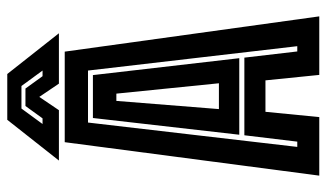

<svg xmlns="http://www.w3.org/2000/svg" viewBox="-205 -693 898 528"><g transform="rotate(-90 244.0 -429.0)"><path d="M25 0 117 -700H366L463 0H302L287 -148H200.5L186 0ZM104 -60.5H118.5L136 -206H349.5L366.5 -60.5H381L314 -636H171ZM137.5 -220 183.5 -622.5H301.5L348 -220ZM208 -276H279L250.5 -558H230.5ZM178.5 -858H304.5L416.5 -716H278L241.5 -770L205 -716H66.5ZM209.5 -819 167 -761H182.5L216.5 -808H264.5L298.5 -761H314L271.5 -819Z"/></g></svg>

Font: Tourney Condensed Regular
Style: Bold
Weight: 700
Width: 3
Designer: Tyler Finck
Foundry: Etcetera Type Co
Version: Version 1.010; ttfautohint (v1.8.3)